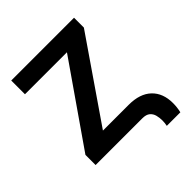

<svg xmlns="http://www.w3.org/2000/svg" viewBox="-227 -861 1144 1144"><g transform="rotate(-45 345.5 -288.5)"><path d="M632.1 134.9H518.1Q522.4 112.9 522.4 93.4Q522.4 70.7 516.9 49.2Q511.4 27.7 495 13.8Q478.7 0 446.4 0H52.9V-85.6L407.3 -595.9H53.6V-711.6H582.7V-628.6L229 -114.3H446.4Q540.1 -114.3 590.2 -66.6Q640.3 -18.8 640.3 65.3Q640.3 100.5 632.1 134.9Z"/></g></svg>

Font: Interface
Style: Bold
Weight: 700
Designer: Rasmus Andersson
Foundry: rsms
Version: Version 1.8